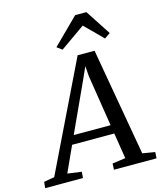

<svg xmlns="http://www.w3.org/2000/svg" viewBox="-206 -1096 1008 1197"><g transform="rotate(-15 298.0 -497.0)"><path d="M-65.3 0 -61.3 -39.8 6.7 -51.6 344.4 -747.8H453.8L575.3 -53.3L655.8 -39.8L653.5 0H378.4L380.4 -39.8L465.4 -51.6L439 -217.7H166.8L91.3 -52.3L181.8 -39.8L178.6 0ZM192.3 -273.8H430.2L378.6 -601.2L373.1 -670L344.9 -606.3ZM229.7 -830.6 394.4 -993.6H467L573.6 -829.9L536.7 -804.7Q508.5 -833.1 480 -861.7Q451.6 -890.2 422.9 -918.3Q382.8 -890.2 343 -862.2Q303.2 -834.2 263.1 -806.1Z"/></g></svg>

Font: Merriweather Light
Style: Italic
Weight: 300
Italic angle: -7.8°
Designer: Eben Sorkin
Foundry: Eben Sorkin
Version: Version 2.101